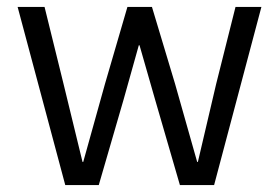

<svg xmlns="http://www.w3.org/2000/svg" viewBox="-20 -536 808 556"><path d="M31 -516H109L164 -293L219 -67H221L284 -293L349 -516H420L487 -293L551 -67H553L606 -293L662 -516H737L600 0H501L429 -248L384 -405H382L338 -248L266 0H169Z"/></svg>

Font: IBM Plex Sans KR
Style: Regular
Weight: 400
Designer: Mike Abbink; Paul van der Laan; Pieter van Rosmalen; Wujin Sim; Chorong Kim; Dohee Lee;
Foundry: Sandoll Inc.
Version: Version 1.000